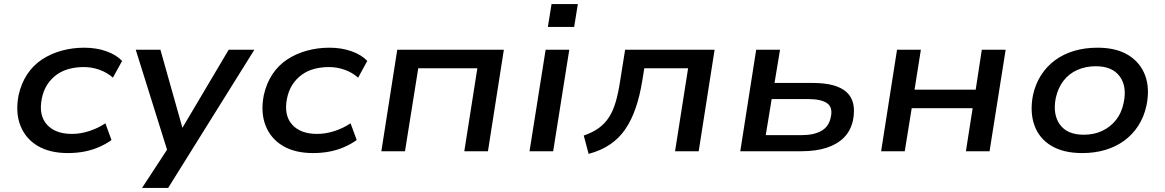

<svg xmlns="http://www.w3.org/2000/svg" viewBox="-20 -742 5718 942"><path d="M313 9Q224 9 164.5 -26.5Q105 -62 80 -126Q55 -190 71 -274Q84 -333 113.5 -377.5Q143 -422 186.5 -450.5Q230 -479 283 -493.5Q336 -508 393 -508Q453 -508 502 -490.5Q551 -473 579 -443L534 -361Q506 -386 468.5 -399.5Q431 -413 391 -413Q353 -413 319 -404Q285 -395 258 -375.5Q231 -356 212 -327Q193 -298 185 -258Q169 -177 210 -131Q251 -85 333 -85Q375 -85 418 -99Q461 -113 497 -137L527 -55Q501 -36 467 -21Q433 -6 394.5 1.5Q356 9 313 9Z M677 180 811 -25 812 32 646 -498H767L875 -115L1102 -498H1228L805 180Z M1516 9Q1427 9 1367.5 -26.5Q1308 -62 1283 -126Q1258 -190 1274 -274Q1287 -333 1316.5 -377.5Q1346 -422 1389.5 -450.5Q1433 -479 1486 -493.5Q1539 -508 1596 -508Q1656 -508 1705 -490.5Q1754 -473 1782 -443L1737 -361Q1709 -386 1671.5 -399.5Q1634 -413 1594 -413Q1556 -413 1522 -404Q1488 -395 1461 -375.5Q1434 -356 1415 -327Q1396 -298 1388 -258Q1372 -177 1413 -131Q1454 -85 1536 -85Q1578 -85 1621 -99Q1664 -113 1700 -137L1730 -55Q1704 -36 1670 -21Q1636 -6 1597.5 1.5Q1559 9 1516 9Z M1851 0 1929 -498H2452L2374 0H2258L2322 -407H2032L1967 0Z M2668 -610 2686 -722H2815L2797 -610ZM2578 0 2657 -498H2773L2694 0Z M2868 13 2844 -77Q2888 -92 2918 -114Q2948 -136 2968 -167Q2988 -198 3001 -242.5Q3014 -287 3023 -348L3047 -498H3486L3408 0H3292L3356 -407H3141L3131 -345Q3119 -271 3098.5 -211.5Q3078 -152 3047.5 -107.5Q3017 -63 2972.5 -33Q2928 -3 2868 13Z M3612 0 3690 -498H3807L3780 -335H3968Q4084 -335 4133.5 -290Q4183 -245 4165 -152Q4154 -101 4121 -67.5Q4088 -34 4035.5 -17Q3983 0 3911 0ZM3737 -79H3913Q3973 -79 4010 -100Q4047 -121 4056 -167Q4067 -215 4038 -235.5Q4009 -256 3944 -256H3766Z M4303 0 4381 -498H4498L4467 -302H4767L4797 -498H4914L4835 0H4719L4752 -211H4453L4419 0Z M5290 9Q5197 9 5137.5 -27Q5078 -63 5055 -127.5Q5032 -192 5048 -275Q5060 -330 5088 -373.5Q5116 -417 5157 -447Q5198 -477 5250.5 -492.5Q5303 -508 5364 -508Q5457 -508 5516 -471.5Q5575 -435 5598.5 -371.5Q5622 -308 5605 -225Q5593 -169 5565 -125.5Q5537 -82 5496 -52Q5455 -22 5403 -6.5Q5351 9 5290 9ZM5297 -81Q5348 -81 5388 -100Q5428 -119 5455.5 -153.5Q5483 -188 5493 -238Q5510 -318 5473.5 -367.5Q5437 -417 5356 -417Q5307 -417 5266 -399Q5225 -381 5198 -346Q5171 -311 5160 -262Q5144 -181 5180 -131Q5216 -81 5297 -81Z"/></svg>

Font: Nunito Sans 7pt SemiExpanded SemiBold
Style: Italic
Weight: 600
Width: 6
Italic angle: -9°
Designer: Vernon Adams
Foundry: Vernon Adams
Version: Version 3.101;gftools[0.9.27]